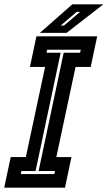

<svg xmlns="http://www.w3.org/2000/svg" viewBox="-44 -868 498 888"><path d="M-24.5 0 5.5 -141.5H75.5L164.5 -558.5H94.5L124.5 -700H405.5L375.5 -558.5H305.5L216.5 -141.5H286.5L256.5 0ZM52 -63H207.5L210.5 -77H134.5L250.5 -624H326.5L329.5 -638H174L171 -624H236.5L120.5 -77H55ZM140.5 -716 290.5 -848H434L264 -716ZM237 -750H252L326.5 -813H310.5Z"/></svg>

Font: Tourney Condensed Regular
Style: Bold Italic
Weight: 700
Width: 3
Italic angle: -12°
Designer: Tyler Finck
Foundry: Etcetera Type Co
Version: Version 1.010; ttfautohint (v1.8.3)